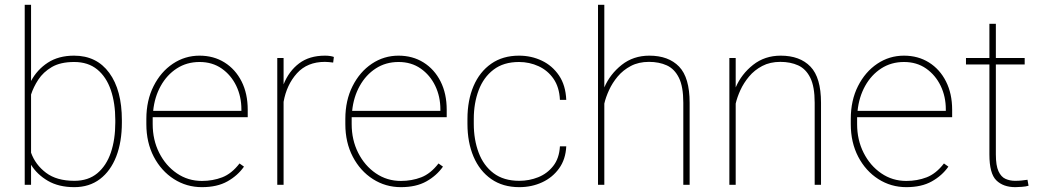

<svg xmlns="http://www.w3.org/2000/svg" viewBox="-20 -770 4343 800"><path d="M487.8 -269.5V-259.3Q487.8 -178.7 464.4 -118.2Q440.9 -57.6 396.5 -23.9Q352.1 9.8 289.6 9.8Q224.6 9.8 179.4 -16.6Q134.3 -43 109.4 -83.5V0H83V-750H109.4V-432.6Q134.8 -480 179.4 -509Q224.1 -538.1 288.6 -538.1Q382.8 -538.1 435.3 -466.3Q487.8 -394.5 487.8 -269.5ZM460.4 -259.3V-269.5Q460.4 -339.8 441.9 -394.5Q423.3 -449.2 385.3 -480.5Q347.2 -511.7 289.1 -511.7Q231.9 -511.7 196 -490.7Q160.2 -469.7 139.6 -438.2Q119.1 -406.7 109.4 -376V-133.8Q127.4 -83.5 171.9 -50Q216.3 -16.6 290 -16.6Q347.7 -16.6 385.5 -48.1Q423.3 -79.6 441.9 -134.3Q460.4 -189 460.4 -259.3Z M821.3 9.8Q757.3 9.8 704.6 -23.9Q651.9 -57.6 620.8 -116.9Q589.8 -176.3 589.8 -252.9V-274.4Q589.8 -351.6 619.9 -411.1Q649.9 -470.7 700.2 -504.4Q750.5 -538.1 811.5 -538.1Q870.1 -538.1 915.5 -509.8Q960.9 -481.4 986.6 -430.7Q1012.2 -379.9 1012.2 -312.5V-281.7H616.2Q616.2 -278.3 616.2 -274.4V-252.9Q616.2 -187 643.3 -133.3Q670.4 -79.6 716.8 -47.9Q763.2 -16.1 821.3 -16.1Q866.7 -16.1 906 -31.2Q945.3 -46.4 978 -88.9L996.6 -75.7Q970.2 -38.1 927.5 -14.2Q884.8 9.8 821.3 9.8ZM811.5 -511.7Q758.3 -511.7 716.8 -484.9Q675.3 -458 649.7 -411.9Q624 -365.7 618.2 -308.1H985.8V-314.5Q985.8 -367.7 964.4 -412.4Q942.9 -457 903.8 -484.4Q864.7 -511.7 811.5 -511.7Z M1371.1 -532.7 1368.2 -509.3Q1360.4 -510.3 1351.8 -511.2Q1343.3 -512.2 1334 -512.2Q1260.3 -512.2 1217.3 -464.6Q1174.3 -417 1161.6 -345.7V0H1135.3V-528.3H1161.6V-418.5Q1183.6 -473.6 1226.3 -505.9Q1269 -538.1 1334 -538.1Q1346.2 -538.1 1355.5 -536.6Q1364.7 -535.2 1371.1 -532.7Z M1650.4 9.8Q1586.4 9.8 1533.7 -23.9Q1481 -57.6 1450 -116.9Q1418.9 -176.3 1418.9 -252.9V-274.4Q1418.9 -351.6 1449 -411.1Q1479 -470.7 1529.3 -504.4Q1579.6 -538.1 1640.6 -538.1Q1699.2 -538.1 1744.6 -509.8Q1790 -481.4 1815.7 -430.7Q1841.3 -379.9 1841.3 -312.5V-281.7H1445.3Q1445.3 -278.3 1445.3 -274.4V-252.9Q1445.3 -187 1472.4 -133.3Q1499.5 -79.6 1545.9 -47.9Q1592.3 -16.1 1650.4 -16.1Q1695.8 -16.1 1735.1 -31.2Q1774.4 -46.4 1807.1 -88.9L1825.7 -75.7Q1799.3 -38.1 1756.6 -14.2Q1713.9 9.8 1650.4 9.8ZM1640.6 -511.7Q1587.4 -511.7 1545.9 -484.9Q1504.4 -458 1478.8 -411.9Q1453.1 -365.7 1447.3 -308.1H1814.9V-314.5Q1814.9 -367.7 1793.5 -412.4Q1772 -457 1732.9 -484.4Q1693.8 -511.7 1640.6 -511.7Z M2143.6 -16.6Q2185.1 -16.6 2222.4 -31.5Q2259.8 -46.4 2284.9 -78.1Q2310.1 -109.9 2313 -160.2H2339.4Q2336.9 -106.4 2309.6 -68.4Q2282.2 -30.3 2238.8 -10.3Q2195.3 9.8 2143.6 9.8Q2075.2 9.8 2026.9 -23.9Q1978.5 -57.6 1953.1 -117.2Q1927.7 -176.8 1927.7 -253.9V-274.4Q1927.7 -352.1 1953.1 -411.4Q1978.5 -470.7 2026.6 -504.4Q2074.7 -538.1 2142.6 -538.1Q2193.8 -538.1 2237.5 -517.3Q2281.2 -496.6 2309.1 -455.6Q2336.9 -414.6 2339.4 -354H2313Q2310.5 -406.7 2286.4 -441.7Q2262.2 -476.6 2224.1 -494.1Q2186 -511.7 2142.6 -511.7Q2078.1 -511.7 2036.4 -479.7Q1994.6 -447.8 1974.4 -394Q1954.1 -340.3 1954.1 -274.4V-253.9Q1954.1 -188 1974.4 -134Q1994.6 -80.1 2036.6 -48.3Q2078.6 -16.6 2143.6 -16.6Z M2498 -750V-405.8Q2522 -461.4 2570.6 -499.8Q2619.1 -538.1 2685.5 -538.1Q2765.6 -538.1 2809.6 -492.4Q2853.5 -446.8 2853.5 -341.8V0H2827.1V-341.8Q2827.1 -409.2 2808.8 -446Q2790.5 -482.9 2758.3 -497.6Q2726.1 -512.2 2684.1 -512.2Q2641.1 -512.2 2608.6 -495.1Q2576.2 -478 2553.7 -451.2Q2531.2 -424.3 2517.6 -394.3Q2503.9 -364.3 2498 -338.4V0H2471.7V-750Z M3231.4 -512.2Q3188.5 -512.2 3156 -495.1Q3123.5 -478 3101.1 -451.2Q3078.6 -424.3 3064.9 -394.3Q3051.3 -364.3 3045.4 -338.4V0H3019V-528.3H3045.4V-405.8Q3069.3 -461.4 3117.9 -499.8Q3166.5 -538.1 3232.9 -538.1Q3313 -538.1 3356.9 -492.4Q3400.9 -446.8 3400.9 -341.8V0H3374.5V-341.8Q3374.5 -409.2 3356.2 -446Q3337.9 -482.9 3305.7 -497.6Q3273.4 -512.2 3231.4 -512.2Z M3756.3 9.8Q3692.4 9.8 3639.6 -23.9Q3586.9 -57.6 3555.9 -116.9Q3524.9 -176.3 3524.9 -252.9V-274.4Q3524.9 -351.6 3554.9 -411.1Q3585 -470.7 3635.3 -504.4Q3685.5 -538.1 3746.6 -538.1Q3805.2 -538.1 3850.6 -509.8Q3896 -481.4 3921.6 -430.7Q3947.3 -379.9 3947.3 -312.5V-281.7H3551.3Q3551.3 -278.3 3551.3 -274.4V-252.9Q3551.3 -187 3578.4 -133.3Q3605.5 -79.6 3651.9 -47.9Q3698.2 -16.1 3756.3 -16.1Q3801.8 -16.1 3841.1 -31.2Q3880.4 -46.4 3913.1 -88.9L3931.6 -75.7Q3905.3 -38.1 3862.5 -14.2Q3819.8 9.8 3756.3 9.8ZM3746.6 -511.7Q3693.4 -511.7 3651.9 -484.9Q3610.4 -458 3584.7 -411.9Q3559.1 -365.7 3553.2 -308.1H3920.9V-314.5Q3920.9 -367.7 3899.4 -412.4Q3877.9 -457 3838.9 -484.4Q3799.8 -511.7 3746.6 -511.7Z M4249.5 -528.3V-501.5H4129.4V-126.5Q4129.4 -80.1 4140.4 -56.4Q4151.4 -32.7 4169.7 -24.7Q4188 -16.6 4209 -16.6Q4224.1 -16.6 4235.8 -17.8Q4247.6 -19 4261.2 -21L4265.6 3.9Q4254.9 7.3 4237.8 8.5Q4220.7 9.8 4210.4 9.8Q4160.2 9.8 4131.3 -18.6Q4102.5 -46.9 4102.5 -126.5V-501.5H4004.9V-528.3H4102.5V-670.9H4129.4V-528.3Z"/></svg>

Font: Vazirmatn UI Thin
Style: Regular
Weight: 100
Designer: Saber Rastikerdar
Foundry: Saber Rastikerdar
Version: Version 33.003